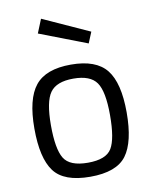

<svg xmlns="http://www.w3.org/2000/svg" viewBox="-84 -803 697 877"><g transform="rotate(-10 264.0 -365.0)"><path d="M50 -251Q50 -388 99 -449Q148 -510 264.5 -510Q381 -510 429.5 -449Q478 -388 478 -251Q478 -114 432 -52Q386 10 264 10Q142 10 96 -52Q50 -114 50 -251ZM127 -252.5Q127 -143 153.5 -99Q180 -55 264.5 -55Q349 -55 375 -98.5Q401 -142 401 -252Q401 -362 372 -403.5Q343 -445 264.5 -445Q186 -445 156.5 -403.5Q127 -362 127 -252.5ZM167 -740 383 -642 362 -591 141 -676Z"/></g></svg>

Font: TitilliumWeb-Regular
Style: Regular
Weight: 400
Version: Version 1.001;PS 57.000;hotconv 1.0.70;makeotf.lib2.5.55311